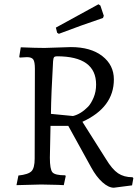

<svg xmlns="http://www.w3.org/2000/svg" viewBox="-20 -861 651 897"><path d="M458 -599C422 -627 373 -641 311 -641L188 -637C162.7 -637 125.7 -638 77 -640L70 -596L72 -592L106 -594C120.7 -594 130.5 -590.3 135.5 -583C140.5 -575.7 143 -561.3 143 -540L142 -120C142 -91.3 137.2 -71.8 127.5 -61.5C117.8 -51.2 97.3 -44.3 66 -41L57 4L172 1C242.7 2.3 278 3.3 278 4L287 -38L285 -42C253 -42 233 -46.7 225 -56C217 -65.3 213 -88 213 -124L216 -273H299L406 -79C422 -49.7 439.5 -26.5 458.5 -9.5C477.5 7.5 495.3 16 512 16L597 5L603 -29L599 -33C572.3 -33 549.8 -39.2 531.5 -51.5C513.2 -63.8 494.3 -86 475 -118L365 -292C463 -336.7 512 -402.7 512 -490C512 -534.7 494 -571 458 -599ZM429 -466C429 -444 425.2 -423.8 417.5 -405.5C409.8 -387.2 401.3 -373 392 -363C369.3 -339.7 345.7 -325 321 -319L218 -329C218.7 -391 222 -473 228 -575C228.7 -584.3 230.2 -590.5 232.5 -593.5C234.8 -596.5 239.3 -598 246 -598C368 -598 429 -554 429 -466ZM465 -787 449 -835 440 -841 241 -732 247 -708 255 -703C325 -729.7 393.7 -754.3 461 -777Z"/></svg>

Font: Alegreya SC
Style: Regular
Weight: 400
Designer: Juan Pablo del Peral
Foundry: Juan Pablo del Peral
Version: Version 1.003